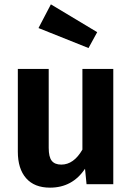

<svg xmlns="http://www.w3.org/2000/svg" viewBox="-20 -847 610 883"><path d="M214 -827 427 -699 387 -626 157 -718ZM501 -530V0H378L371 -71Q313 16 210 16Q138 16 100 -27.5Q62 -71 62 -149V-530H204V-167Q204 -125 218 -107.5Q232 -90 262 -90Q319 -90 359 -159V-530Z"/></svg>

Font: FiraGO SemiBold
Style: Regular
Weight: 600
Designer: bBox Type
Foundry: bBox Type GmbH
Version: Version 1.001;PS 001.001;hotconv 1.0.88;makeotf.lib2.5.64775